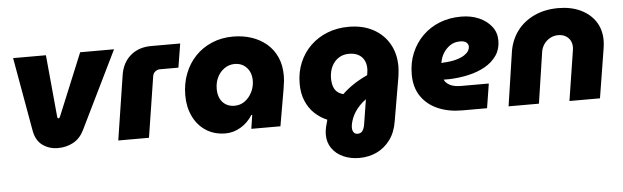

<svg xmlns="http://www.w3.org/2000/svg" viewBox="-48 -697 3518 1084"><g transform="rotate(-5 1711.5 -155.5)"><path d="M260 13Q210 13 172.5 -14Q135 -41 125 -98L51 -515H237L270 -163Q270 -159 272 -156.5Q274 -154 277 -154Q282 -154 286 -163L431 -515H623L408 -75Q386 -30 347 -8.5Q308 13 260 13Z M602 0 659 -367Q670 -436 716.5 -475.5Q763 -515 833 -515H998L976 -380H872Q856 -380 844 -370Q832 -360 830 -344L776 0Z M1210 13Q1146 13 1099 -17.5Q1052 -48 1026.5 -101Q1001 -154 1001 -220Q1001 -287 1023 -343.5Q1045 -400 1084.5 -441Q1124 -482 1178.5 -505Q1233 -528 1298 -528Q1354 -528 1402.5 -512Q1451 -496 1488 -464.5Q1525 -433 1545 -387.5Q1565 -342 1565 -283Q1565 -269 1563.5 -254Q1562 -239 1557 -208L1521 0H1356L1368 -78H1363Q1336 -35 1295 -11Q1254 13 1210 13ZM1273 -138Q1307 -138 1332.5 -157Q1358 -176 1373 -206.5Q1388 -237 1388 -271Q1388 -301 1376.5 -323.5Q1365 -346 1344 -359.5Q1323 -373 1294 -373Q1262 -373 1236 -355Q1210 -337 1195.5 -307.5Q1181 -278 1181 -241Q1181 -210 1192 -187Q1203 -164 1224 -151Q1245 -138 1273 -138Z M1950 217Q1900 217 1859.5 199Q1819 181 1795.5 147.5Q1772 114 1772 69Q1772 49 1777.5 25.5Q1783 2 1788 -14Q1749 -30 1717.5 -59.5Q1686 -89 1668 -132Q1650 -175 1650 -229Q1650 -295 1673 -349.5Q1696 -404 1737 -443.5Q1778 -483 1833 -504.5Q1888 -526 1953 -526Q2033 -526 2091.5 -494.5Q2150 -463 2182 -407.5Q2214 -352 2214 -279Q2214 -266 2212.5 -251Q2211 -236 2209 -221L2166 29Q2156 91 2124.5 133Q2093 175 2048 196Q2003 217 1950 217ZM1951 80Q1970 80 1979 67.5Q1988 55 1992 34L2015 -110Q1994 -95 1979 -79Q1964 -63 1953 -46.5Q1942 -30 1935.5 -14Q1929 2 1925.5 16.5Q1922 31 1922 43Q1922 59 1929.5 69.5Q1937 80 1951 80ZM1891 -150Q1916 -175 1951.5 -199Q1987 -223 2034 -245L2036 -259Q2037 -265 2037.5 -271Q2038 -277 2038 -282Q2038 -310 2026.5 -331Q2015 -352 1993.5 -363Q1972 -374 1942 -374Q1908 -374 1883 -357.5Q1858 -341 1844 -313Q1830 -285 1829 -247Q1829 -218 1836 -198Q1843 -178 1857 -166.5Q1871 -155 1891 -150Z M2551 0Q2474 0 2414 -26Q2354 -52 2319.5 -102.5Q2285 -153 2285 -227Q2285 -293 2308 -348Q2331 -403 2372 -443.5Q2413 -484 2468.5 -506Q2524 -528 2590 -528Q2647 -528 2691.5 -508.5Q2736 -489 2762.5 -455Q2789 -421 2789 -375Q2789 -327 2764.5 -291Q2740 -255 2698.5 -231.5Q2657 -208 2604.5 -196Q2552 -184 2495 -182Q2486 -182 2478 -182Q2470 -182 2462 -182Q2470 -163 2493.5 -150.5Q2517 -138 2557 -138H2714L2692 0ZM2457 -277Q2460 -277 2463 -277Q2466 -277 2469 -278Q2513 -280 2542.5 -288.5Q2572 -297 2589 -308.5Q2606 -320 2613 -332Q2620 -344 2620 -355Q2620 -369 2609 -379Q2598 -389 2573 -389Q2539 -389 2515 -372Q2491 -355 2476.5 -330.5Q2462 -306 2459 -283Q2458 -281 2457.5 -279.5Q2457 -278 2457 -277Z M2814 0 2860 -308Q2871 -373 2908 -422.5Q2945 -472 3005 -500Q3065 -528 3141 -528Q3213 -528 3267 -502.5Q3321 -477 3351 -431.5Q3381 -386 3381 -325Q3381 -315 3380 -302.5Q3379 -290 3377 -279L3332 0H3159L3203 -281Q3204 -286 3204.5 -292.5Q3205 -299 3205 -302Q3205 -335 3183.5 -355.5Q3162 -376 3128 -376Q3103 -376 3082 -364.5Q3061 -353 3047.5 -334Q3034 -315 3030 -292L2986 0Z"/></g></svg>

Font: MuseoModerno Thin ExtraBold
Style: Italic
Weight: 800
Italic angle: -9°
Version: Version 1.003